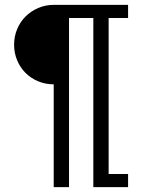

<svg xmlns="http://www.w3.org/2000/svg" viewBox="-20 -770 581 790"><path d="M264 0V-696H364V0H507V-54H427V-696H507V-750H201Q167 -750 137 -737Q107 -724 85 -702Q63 -680 50.5 -650Q38 -620 38 -586Q38 -552 50.5 -522Q63 -492 85 -470Q107 -448 137 -435.5Q167 -423 201 -423V0Z"/></svg>

Font: Josefin Slab Thin SemiBold
Style: Regular
Weight: 600
Version: Version 2.000